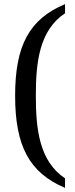

<svg xmlns="http://www.w3.org/2000/svg" viewBox="-20 -779 363 927"><path d="M294 128V82C169 -1 153 -158 153 -317C153 -476 169 -632 294 -715V-759C121 -687 53 -558 53 -317C53 -75 121 55 294 128Z"/></svg>

Font: Noto Serif Lao SemiCondensed
Style: Regular
Weight: 400
Width: 4
Designer: Monotype Design Team
Foundry: Monotype Imaging Inc.
Version: Version 2.003